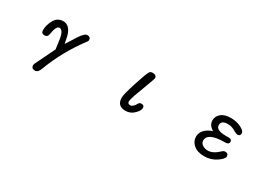

<svg xmlns="http://www.w3.org/2000/svg" viewBox="18 -1223 2964 2093"><g transform="rotate(30 1500.0 -176.0)"><path d="M361 92Q361 76 388 26L487 -178L469 -309Q451 -404 406 -404Q368 -404 351 -299Q345 -250 306 -250Q263 -250 263 -291Q263 -359 300 -423Q337 -487 407 -487Q492 -487 524 -371L543 -279Q567 -320 627 -412Q677 -487 709 -487Q753 -487 753 -449Q753 -433 731 -408Q566 -187 467 73Q446 135 407 135Q361 135 361 92Z M1374 -85Q1374 -129 1425 -285Q1476 -444 1495 -471Q1508 -487 1531 -487Q1583 -487 1583 -446Q1583 -439 1544 -335Q1518 -268 1483 -170Q1462 -104 1462 -89Q1462 -57 1494 -57Q1529 -57 1560 -114Q1569 -134 1595 -134Q1631 -134 1631 -101Q1631 -65 1585 -22Q1541 21 1479 21Q1374 21 1374 -85Z M2336 -21Q2288 -63 2288 -119Q2288 -215 2410 -262L2419 -265Q2354 -304 2354 -364Q2354 -417 2398 -453Q2441 -487 2515 -487Q2615 -487 2682 -436Q2703 -417 2703 -400Q2703 -364 2664 -364Q2655 -364 2611 -388Q2570 -413 2521 -413Q2440 -413 2440 -354Q2440 -290 2565 -290H2605Q2642 -290 2642 -257Q2642 -224 2593 -224Q2377 -224 2377 -123Q2377 -92 2406 -72Q2437 -52 2472 -52Q2538 -52 2605 -116Q2627 -138 2646 -138Q2688 -138 2688 -100Q2688 -70 2621 -24Q2554 21 2472 21Q2384 21 2336 -21Z"/></g></svg>

Font: 寒蝉全圆体
Style: Regular
Weight: 400
Designer: Warren2060
      Designed by Motoya company      

      [Varela Round]
      Joe Prince(Latin component); Avraham Cornf
Foundry: ChillType
Version: Version 3.200